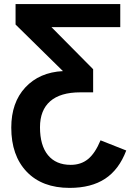

<svg xmlns="http://www.w3.org/2000/svg" viewBox="-20 -708 651 940"><path d="M320.8 211.9Q186.5 211.9 110.8 132.8Q35.2 53.7 35.2 -83Q35.2 -206.1 104 -280Q172.9 -354 288.1 -359.9L56.2 -587.9V-688H568.8V-575.2H231.9L436 -369.1V-255.9H373Q275.4 -255.9 225.6 -212.2Q175.8 -168.5 175.8 -85Q175.8 3.9 214.8 51.5Q253.9 99.1 326.2 99.1Q376.5 99.1 411.1 70.8Q445.8 42.5 472.2 -21L598.1 28.8Q562.5 122.6 494.4 167.2Q426.3 211.9 320.8 211.9Z"/></svg>

Font: Libra Sans Modern
Style: Bold
Weight: 700
Foundry: Stefan Peev, Context Ltd
Version: Version 1.000